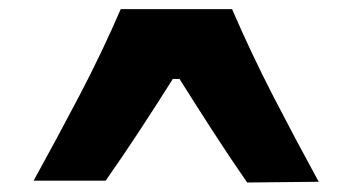

<svg xmlns="http://www.w3.org/2000/svg" viewBox="-20 -792 752 410"><path d="M507.8 -402.3Q469.2 -458 433.6 -513.2Q397.9 -568.4 363.3 -623.5H349.1Q314.9 -569.3 279.3 -514.9Q243.7 -460.4 205.6 -406.2H51.8Q102.5 -498 150.4 -589.4Q198.2 -680.7 237.8 -772.5H475.6Q515.1 -680.7 562.7 -588.1Q610.4 -495.6 660.6 -403.8Z"/></svg>

Font: Pinar-DS1-FD Bold
Style: Regular
Weight: 700
Designer: Amin Abedi
Version: Version 2.000